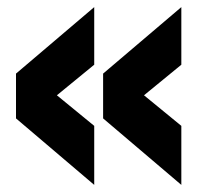

<svg xmlns="http://www.w3.org/2000/svg" viewBox="-20 -545 575 540"><path d="M245 -25 25 -212V-338L245 -525V-363L140 -277L245 -191ZM490 -25 270 -212V-338L490 -525V-363L385 -277L490 -191Z"/></svg>

Font: Golos Text VF
Style: Regular
Weight: 400
Designer: A.Korolkova, Vitaly Kuzmin
Foundry: ParaType Ltd
Version: Version 2.003